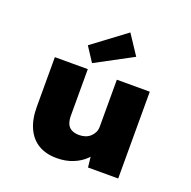

<svg xmlns="http://www.w3.org/2000/svg" viewBox="-143 -960 1106 1112"><g transform="rotate(20 410.0 -404.0)"><path d="M321 11Q255 11 208.5 -16.5Q162 -44 137 -98Q112 -152 112 -229V-535H315V-250Q315 -219 323.5 -199Q332 -179 351 -169Q370 -159 398 -159Q418 -159 435.5 -165Q453 -171 466 -183Q479 -195 486.5 -210.5Q494 -226 494 -245V-535H697V0H511L499 -108L537 -120Q526 -85 495.5 -55Q465 -25 420.5 -7Q376 11 321 11ZM326 -576 268 -665 474 -819 554 -698Z"/></g></svg>

Font: Lexend Exa Black
Style: Regular
Weight: 900
Designer: Bonnie Shaver-Troup, Thomas Jockin
Foundry: Lexend
Version: Version 1.007